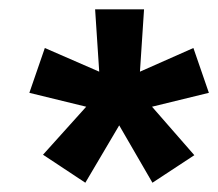

<svg xmlns="http://www.w3.org/2000/svg" viewBox="-20 -708 468 412"><path d="M397 -375 307.1 -315.9 235.8 -439 163.1 -315.9 72.3 -376 165 -479 43 -508.8 76.2 -605 192.9 -554.2 184.1 -688H289.1L280.3 -554.2L395 -605L428.2 -508.8L306.2 -479Z"/></svg>

Font: Arimo
Style: Bold Italic
Weight: 700
Italic angle: -12°
Designer: Steve Matteson
Foundry: Monotype Imaging Inc.
Version: Version 1.33